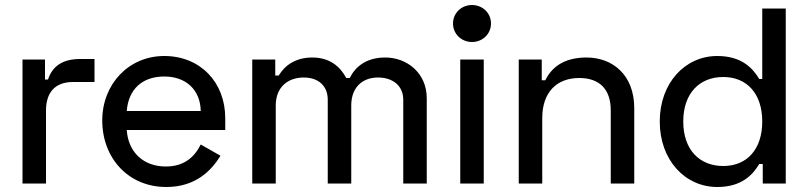

<svg xmlns="http://www.w3.org/2000/svg" viewBox="-20 -734 3233 768"><path d="M160 -496H70V0H164V-292C164 -366 202 -406 272 -406H358V-498H300C229 -498 189 -468 172 -416H160Z M389 -252C389 -102 493 14 645 14C762 14 825 -51 862 -111L783 -156C757 -104 715 -68 643 -68C555 -68 493 -124 487 -214H881V-261C881 -405 781 -510 637 -510C495 -510 389 -398 389 -252ZM487 -290C494 -379 551 -428 637 -428C723 -428 781 -376 783 -290Z M989 -496V0H1083V-312C1083 -386 1132 -424 1195 -424C1252 -424 1291 -392 1291 -335V0H1385V-312C1385 -386 1431 -424 1492 -424C1550 -424 1593 -392 1593 -335V0H1687V-341C1687 -442 1608 -504 1521 -504C1441 -504 1399 -463 1379 -422H1365C1341 -467 1300 -504 1229 -504C1164 -504 1120 -474 1095 -432H1081V-496Z M1792 -640C1792 -598 1826 -566 1868 -566C1910 -566 1944 -598 1944 -640C1944 -682 1910 -714 1868 -714C1826 -714 1792 -682 1792 -640ZM1915 -496H1821V0H1915Z M2055 -496V0H2149V-262C2149 -364 2206 -422 2297 -422C2377 -422 2423 -378 2423 -293V0H2517V-301C2517 -436 2429 -504 2326 -504C2229 -504 2184 -459 2161 -413H2147V-496Z M3123 -700H3029V-418H3017C2990 -463 2945 -510 2849 -510C2720 -510 2619 -402 2619 -248C2619 -94 2720 14 2849 14C2945 14 2990 -33 3017 -78H3031V0H3123ZM2873 -426C2969 -426 3029 -358 3029 -248C3029 -138 2969 -70 2873 -70C2779 -70 2713 -134 2713 -248C2713 -362 2779 -426 2873 -426Z"/></svg>

Font: Space Text Medium
Style: Regular
Weight: 500
Designer: Florian Karsten (Space Text), Colophon Foundry (Space Mono)
Foundry: Florian Karsten
Version: Version 1.003;PS 001.003;hotconv 1.0.88;makeotf.lib2.5.64775